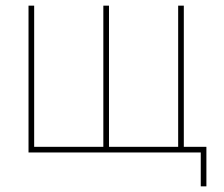

<svg xmlns="http://www.w3.org/2000/svg" viewBox="-20 -540 792 680"><path d="M101 -20H346V-520H366V-20H611V-520H631V-20H711V120H691V0H81V-520H101Z"/></svg>

Font: M PLUS 1p Thin
Style: Regular
Weight: 250
Version: Version 1.062